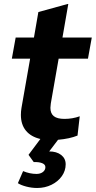

<svg xmlns="http://www.w3.org/2000/svg" viewBox="-20 -687 477 956"><path d="M233 -172Q231 -156 231 -150Q231 -122 248 -108.5Q265 -95 301 -95Q341 -95 377 -108L366 -12Q327 4 269 9L225 67Q262 67 284.5 84.5Q307 102 307 131Q307 163 288 190Q269 217 236.5 233Q204 249 165 249Q138 249 111 242Q84 235 69 225L95 165Q129 179 162 179Q181 179 193.5 169.5Q206 160 206 145Q206 132 190 125.5Q174 119 148 120L122 84L181 5Q134 -6 109 -36.5Q84 -67 84 -115Q84 -132 87 -150L130 -395H39L58 -500H149L171 -627L316 -667H320L291 -500H437L418 -395H272Z"/></svg>

Font: Sarabun ExtraBold
Style: Italic
Weight: 800
Italic angle: -10°
Designer: Suppakit Chalermlarp | Katatrad Co.,Ltd.
Foundry: Cadson Demak Co.,Ltd.
Version: Version 1.000; ttfautohint (v1.6)